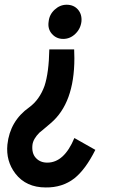

<svg xmlns="http://www.w3.org/2000/svg" viewBox="-20 -701 499 823"><path d="M170.9 -333Q189.5 -389.6 191.4 -489.3H297.9Q298.8 -470.7 298.8 -451.2Q298.8 -258.8 197.3 -172.9Q150.4 -132.8 149.4 -132.8Q122.1 -105.5 119.1 -80.1Q115.2 -43.9 133.8 -23.9Q152.3 -3.9 182.6 -3.9Q254.9 -3.9 298.8 -109.4L388.7 -58.6Q346.7 25.4 298.8 63.5Q247.1 103.5 175.8 102.5Q91.8 102.5 45.9 43Q4.9 -10.7 11.7 -81.1Q22.5 -182.6 105.5 -241.2Q149.4 -273.4 170.9 -333ZM329.1 -608.4Q325.2 -577.1 302.7 -555.7Q280.3 -534.2 251 -534.2Q221.7 -534.2 202.6 -555.7Q183.6 -577.1 188.5 -608.4Q191.4 -638.7 214.4 -659.7Q237.3 -680.7 265.6 -680.7Q295.9 -680.7 314 -660.2Q332 -639.6 329.1 -608.4Z"/></svg>

Font: Puritan
Style: BoldItalic
Weight: 700
Version: 2.1